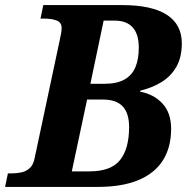

<svg xmlns="http://www.w3.org/2000/svg" viewBox="-43 -734 735 754"><path d="M-23 0 -12 -53H1Q22 -53 41 -57Q60 -61 74 -74Q88 -87 93 -113L190 -569Q194 -588 196.5 -600.5Q199 -613 199 -624Q199 -646 179.5 -653.5Q160 -661 129 -661H116L127 -714H437Q553 -714 612 -676Q671 -638 671 -564Q671 -509 649.5 -471.5Q628 -434 591 -411.5Q554 -389 508 -378L507 -374Q561 -364 595 -327.5Q629 -291 629 -228Q629 -155 596.5 -104Q564 -53 500 -26.5Q436 0 341 0ZM308 -61Q393 -61 428.5 -105.5Q464 -150 464 -235Q464 -289 439 -316Q414 -343 362 -343H299L239 -61ZM368 -405Q416 -405 445.5 -421.5Q475 -438 488.5 -469.5Q502 -501 502 -547Q502 -600 478 -626.5Q454 -653 408 -653H364L312 -405Z"/></svg>

Font: Noto Serif
Style: Italic
Weight: 400
Italic angle: -12°
Designer: Monotype Design Team
Foundry: Monotype Imaging Inc.
Version: Version 2.013